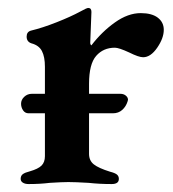

<svg xmlns="http://www.w3.org/2000/svg" viewBox="-20 -460 436 483"><path d="M392 -385Q392 -364 375.5 -340Q359 -316 340 -316Q329 -316 305 -328Q279 -340 269 -340Q240 -340 222 -319.5Q204 -299 204 -249V-224H283Q291 -224 296.5 -219.5Q302 -215 302 -209L301 -205Q297 -192 287.5 -183.5Q278 -175 264 -175H204V-73Q204 -56 216 -46.5Q228 -37 257 -28Q269 -25 274 -21Q279 -17 279 -10Q279 3 261 3Q230 3 203 0Q169 -2 152 -2Q137 -2 105 0Q81 3 52 3Q43 3 37.5 -0.5Q32 -4 32 -10Q32 -18 37.5 -22Q43 -26 55 -29Q76 -35 84.5 -43.5Q93 -52 93 -67V-175H52Q43 -175 38 -182.5Q33 -190 33 -199Q33 -209 41 -216.5Q49 -224 60 -224H93V-292Q93 -317 85.5 -331.5Q78 -346 59 -351Q47 -355 47 -368Q47 -380 58 -383Q87 -390 122.5 -404Q158 -418 182 -431Q198 -440 202 -440Q210 -440 210 -430L207 -352Q207 -350 208 -348Q209 -346 210 -346Q236 -380 269 -403.5Q302 -427 334 -427Q362 -427 377 -415.5Q392 -404 392 -385Z"/></svg>

Font: EB Garamond SemiBold
Style: Regular
Weight: 600
Designer: Georg Duffner and Octavio Pardo
Foundry: Georg Duffner
Version: Version 1.000